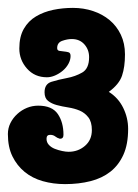

<svg xmlns="http://www.w3.org/2000/svg" viewBox="-21 -739 350 487"><path d="M164 -719Q191 -719 215 -711Q239 -703 257 -688Q275 -673 285.5 -651Q296 -629 296 -601Q296 -569 288.5 -547Q281 -525 255 -506Q279 -491 291.5 -465.5Q304 -440 304 -412Q304 -373 292 -346.5Q280 -320 259 -303.5Q238 -287 208.5 -279.5Q179 -272 144 -272Q114 -272 87.5 -279.5Q61 -287 41.5 -303Q22 -319 10.5 -342.5Q-1 -366 -1 -399Q-1 -414 5.5 -427Q12 -440 23 -450Q34 -460 47.5 -465.5Q61 -471 76 -471Q111 -471 125.5 -450Q140 -429 140 -397Q140 -387 131 -387Q124 -389 119 -393Q114 -397 106 -397Q97 -397 97 -387Q97 -378 103 -371.5Q109 -365 118 -361.5Q127 -358 136.5 -356Q146 -354 153 -354Q177 -354 194.5 -369Q212 -384 212 -409Q212 -430 203 -441.5Q194 -453 181 -458.5Q168 -464 152 -466.5Q136 -469 123 -472.5Q110 -476 101 -483Q92 -490 92 -505Q92 -526 109.5 -531.5Q127 -537 148.5 -541Q170 -545 187.5 -555Q205 -565 205 -594Q205 -613 193 -626.5Q181 -640 161 -640Q150 -640 137 -635.5Q124 -631 124 -617Q124 -611 129.5 -610Q135 -609 141 -608.5Q147 -608 152.5 -606.5Q158 -605 158 -597Q158 -587 152.5 -577Q147 -567 138 -559.5Q129 -552 118.5 -547.5Q108 -543 98 -543Q67 -543 47.5 -565Q28 -587 28 -616Q28 -646 39.5 -666Q51 -686 70.5 -697.5Q90 -709 114 -714Q138 -719 164 -719Z"/></svg>

Font: Gloria
Style: Regular
Weight: 400
Designer: Peter Wiegel
Foundry: Peter Wiegel
Version: Version 1.000